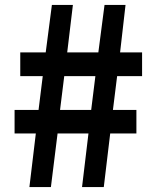

<svg xmlns="http://www.w3.org/2000/svg" viewBox="-20 -757 629 777"><path d="M99 0 125 -217H39V-312H136L153 -449H62V-545H165L190 -737H275L252 -545H378L403 -737H488L466 -545H555V-449H454L437 -312H532V-217H426L400 0H312L338 -217H213L186 0ZM223 -312H349L366 -449H240Z"/></svg>

Font: Source Han Sans CN Bold
Style: Bold
Weight: 700
Designer: Ryoko NISHIZUKA 西塚涼子 (kana & ideographs); Paul D. Hunt (Latin, Greek & Cyrillic); Wenlong ZHANG 张文龙 (bopomofo); Sandoll 
Foundry: Adobe Systems Incorporated
Version: Version 1.00;May 30, 2023;FontCreator 11.5.0.2422 32-bit